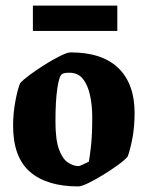

<svg xmlns="http://www.w3.org/2000/svg" viewBox="-20 -658 530 689"><path d="M261 11Q148 11 87.5 -41.5Q27 -94 27 -207Q27 -251 35 -294Q43 -337 52 -359Q62 -371 87 -389.5Q112 -408 141.5 -426.5Q171 -445 196.5 -457.5Q222 -470 233 -470Q347 -470 405 -413.5Q463 -357 463 -253Q463 -203 455 -161Q447 -119 438 -96Q428 -84 404 -66.5Q380 -49 351 -31Q322 -13 297 -1Q272 11 261 11ZM262 -62Q265 -62 274 -66Q283 -70 291 -74Q299 -78 299 -78Q303 -101 307 -138.5Q311 -176 311 -238Q311 -280 303 -316.5Q295 -353 277.5 -375Q260 -397 229 -397Q223 -397 217 -396.5Q211 -396 204 -393Q193 -389 186 -343Q179 -297 179 -222Q179 -157 191.5 -122.5Q204 -88 223.5 -75Q243 -62 262 -62ZM98 -547V-638H401V-547Z"/></svg>

Font: Grenze Gotisch ExtraBold
Style: Regular
Weight: 800
Designer: Renata Polastri
Foundry: Omnibus-Type
Version: Version 1.001